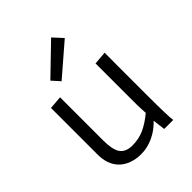

<svg xmlns="http://www.w3.org/2000/svg" viewBox="-239 -997 1143 1143"><g transform="rotate(-45 333.0 -425.5)"><path d="M550.8 -472.2V-228Q550.8 -30.3 557.1 0H481L471.2 -79.1Q412.1 -17.1 334 2.9Q306.6 9.8 270.3 9.3Q233.9 8.8 199.2 -3.9Q164.6 -16.6 140.6 -40.5Q90.8 -90.3 92.8 -179.7V-564.9L175.8 -571.8V-209Q175.8 -131.8 198.2 -98.6Q221.7 -64.5 276.4 -64Q331.1 -63.5 377 -84.2Q422.9 -105 471.2 -145.5L469.2 -181.2Q467.8 -204.6 467.8 -247.6V-564.9L551.3 -571.8Q550.8 -518.6 550.8 -472.2ZM205.1 -682.6 390.1 -861.3 445.3 -801.3 250 -632.8Z"/></g></svg>

Font: Duru Sans
Style: Regular
Weight: 400
Designer: Onur Yazõcõgil
Foundry: Onur Yazõcõgil
Version: Version 1.002